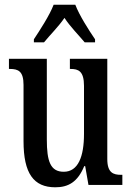

<svg xmlns="http://www.w3.org/2000/svg" viewBox="-20 -786 561 816"><path d="M124 -619V-606H167C193 -638 229 -673 254 -710C278 -673 315 -636 340 -606H384V-619C358 -657 317 -721 300 -766H208C191 -721 149 -657 124 -619ZM215 10C270 10 310 -12 338 -80H342L356 0H500V-43H495C462 -43 436 -51 436 -110V-536H277V-493H280C313 -493 337 -484 337 -421V-217C337 -120 312 -56 251 -56C194 -56 179 -101 179 -193V-536H18V-493H22C58 -493 80 -483 80 -425V-186C80 -49 123 10 215 10Z"/></svg>

Font: Noto Serif Khmer ExtraCondensed Medium
Style: Regular
Weight: 500
Width: 2
Designer: Danh Hong and the Monotype Design Team
Foundry: Monotype Imaging Inc.
Version: Version 2.004